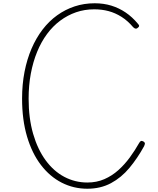

<svg xmlns="http://www.w3.org/2000/svg" viewBox="-20 -1135 968 1174"><path d="M514 19Q430 19 357.5 -18Q285 -55 230.5 -126Q176 -197 145.5 -299.5Q115 -402 115 -532Q115 -619 130 -696Q145 -773 173 -838Q201 -903 240.5 -954.5Q280 -1006 329.5 -1041.5Q379 -1077 436.5 -1096Q494 -1115 559 -1115Q614 -1115 661 -1100.5Q708 -1086 748.5 -1058.5Q789 -1031 823 -990Q831 -982 830.5 -976Q830 -970 820 -963Q815 -959 808.5 -960Q802 -961 794 -969Q761 -1008 723 -1032Q685 -1056 644 -1067Q603 -1078 556 -1078Q497 -1078 445 -1060Q393 -1042 348 -1008.5Q303 -975 267.5 -927Q232 -879 207 -818Q182 -757 168.5 -685Q155 -613 155 -532Q155 -412 182.5 -317Q210 -222 259 -155Q308 -88 373.5 -53.5Q439 -19 514 -19Q571 -19 618 -39.5Q665 -60 703.5 -94.5Q742 -129 773.5 -172Q805 -215 831 -261Q836 -270 841.5 -272.5Q847 -275 857 -270Q866 -264 866 -258Q866 -252 861 -241Q821 -168 771.5 -108.5Q722 -49 658.5 -15Q595 19 514 19Z"/></svg>

Font: Playwrite FR Moderne Thin
Style: Regular
Weight: 250
Version: Version 1.002